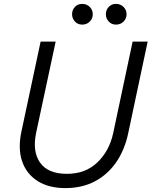

<svg xmlns="http://www.w3.org/2000/svg" viewBox="-20 -953 776 983"><path d="M574 -827Q551 -827 536.5 -843Q522 -859 522 -880Q522 -902 536.5 -917.5Q551 -933 574 -933Q597 -933 612.5 -917.5Q628 -902 628 -880Q628 -858 612.5 -842.5Q597 -827 574 -827ZM401 -827Q378 -827 363.5 -843Q349 -859 349 -880Q349 -902 363.5 -917.5Q378 -933 401 -933Q424 -933 439.5 -917.5Q455 -902 455 -880Q455 -858 439.5 -842.5Q424 -827 401 -827ZM315 10Q229 10 172 -26.5Q115 -63 93 -128Q71 -193 90 -281L188 -740H265L165 -273Q145 -178 185 -120.5Q225 -63 323 -63Q417 -63 478 -121Q539 -179 559 -269L659 -740H736L636 -269Q618 -185 575 -122.5Q532 -60 466.5 -25Q401 10 315 10Z"/></svg>

Font: Be Vietnam Pro Light
Style: Italic
Weight: 300
Italic angle: -12°
Designer: Lam Bao, Tony Le, Vietanh Nguyen
Foundry: Yellow Type Foundry
Version: Version 1.002; ttfautohint (v1.8.3)